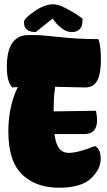

<svg xmlns="http://www.w3.org/2000/svg" viewBox="-20 -878 502 898"><path d="M229 -858Q251 -858 285 -841Q319 -824 342 -808L366 -791Q366 -773 363.5 -761Q361 -749 349 -738.5Q337 -728 315 -728Q293 -728 271 -744Q249 -760 238 -776L226 -791L147 -728Q92 -728 92 -774Q92 -792 140.5 -825Q189 -858 229 -858ZM238 -472Q231 -429 231 -364V-357Q411 -360 429 -360Q434 -335 434 -316Q434 -251 374 -251H235Q243 -178 282 -166Q290 -163 302 -163Q344 -163 424 -195Q451 -182 451 -134.5Q451 -87 405.5 -43.5Q360 0 255 0Q155 0 91 -55Q19 -116 19 -264Q19 -378 63 -471L38 -469Q12 -493 12 -566Q12 -714 114 -714Q115 -714 116 -714Q116 -714 117 -714H118Q119 -714 119 -714H120Q120 -714 121 -714H146Q173 -714 259.5 -704.5Q346 -695 440 -695Q452 -665 452 -599.5Q452 -534 435 -501.5Q418 -469 379 -469Z"/></svg>

Font: Chela One Cyrilic
Style: Regular
Weight: 400
Designer: Miguel Hernandez
Foundry: LatinoType
Version: Version 1.001